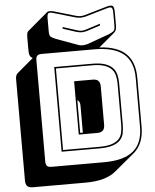

<svg xmlns="http://www.w3.org/2000/svg" viewBox="-68 -1044 983 1220"><g transform="rotate(-5 423.0 -434.5)"><path d="M428 119H91Q67 119 56 108Q45 97 45 73V-575Q45 -588 48.5 -597Q52 -606 59 -612L162 -699Q149 -706 144 -717Q139 -728 139 -751V-832Q139 -849 141.5 -859Q144 -869 150 -873L279 -982Q284 -986 294.5 -986.5Q305 -987 323 -982L460 -942Q476 -938 488 -938Q500 -938 516 -942L653 -982Q686 -992 696.5 -984.5Q707 -977 707 -941V-860Q707 -841 703 -831Q699 -821 691 -814L590 -729Q704 -723 758.5 -670Q813 -617 813 -516V-204Q813 -150 797 -109.5Q781 -69 750 -42L620 66Q589 92 541 105.5Q493 119 428 119ZM519 -932Q502 -928 488 -928Q474 -928 457 -932L320 -972Q294 -980 286 -974Q278 -968 278 -941V-860Q278 -833 286.5 -825Q295 -817 320 -807L457 -757Q464 -754 472 -753Q480 -752 489 -752Q498 -753 508.5 -755Q519 -757 528 -761L656 -807Q680 -817 688.5 -825Q697 -833 697 -860V-941Q697 -968 689 -974Q681 -980 656 -972ZM368 -879 455 -851Q462 -849 469.5 -847Q477 -845 487 -845Q497 -845 504.5 -847Q512 -849 519 -851L606 -879V-868L523 -841Q514 -839 506 -837Q498 -835 487 -835Q476 -835 468 -837Q460 -839 451 -841L368 -868ZM557 0Q682 0 742.5 -50Q803 -100 803 -204V-516Q803 -620 742.5 -670Q682 -720 557 -720H220Q201 -720 192.5 -711.5Q184 -703 184 -684V-36Q184 -17 192.5 -8.5Q201 0 220 0ZM293 -90V-630H535Q586 -630 617.5 -619Q649 -608 666 -589.5Q683 -571 689 -545.5Q695 -520 695 -491V-226Q695 -197 689.5 -172Q684 -147 667 -129Q650 -111 618 -100.5Q586 -90 535 -90ZM535 -620H303V-100H535Q583 -100 612.5 -109.5Q642 -119 658 -135.5Q674 -152 679.5 -175.5Q685 -199 685 -226V-491Q685 -518 679 -542Q673 -566 657 -583Q641 -600 611.5 -610Q582 -620 535 -620ZM411 -529H530Q554 -529 565.5 -517.5Q577 -506 577 -481V-238Q577 -213 565.5 -201Q554 -189 530 -189H411ZM438 -372Q438 -385 434 -394Q430 -403 421 -407V-199H438Z"/></g></svg>

Font: Bungee Shade
Style: Regular
Weight: 400
Designer: David Jonathan Ross
Foundry: David Jonathan Ross
Version: Version 1.000;PS 1.0;hotconv 1.0.72;makeotf.lib2.5.5900